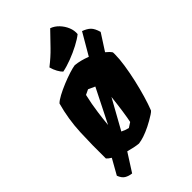

<svg xmlns="http://www.w3.org/2000/svg" viewBox="-280 -939 1138 1138"><g transform="rotate(-45 288.5 -370.0)"><path d="M115.7 106.4Q90.3 103.5 71.8 92.5Q53.2 81.5 42 51.8L96.2 -44.4Q77.6 -55.7 68.4 -66.4Q66.9 -177.7 71.5 -283.9Q76.2 -390.1 104.5 -491.2Q117.2 -504.4 146.2 -520Q175.3 -535.6 210.7 -550.3Q246.1 -564.9 278.3 -575.2Q310.5 -585.4 329.1 -587.9Q373.5 -583.5 422.9 -564L502.4 -700.2Q533.2 -689 549.8 -672.6Q566.4 -656.2 577.1 -618.7L510.3 -515.1Q531.2 -498.5 542.5 -481.9Q543 -477.1 543 -472.9Q543 -468.8 543 -463.9Q543 -427.7 535.4 -377.2Q527.8 -326.7 515.4 -271.5Q502.9 -216.3 488 -165.5Q473.1 -114.7 458.5 -78.1Q454.1 -72.3 439.2 -62.5Q424.3 -52.7 406.5 -42.7Q388.7 -32.7 374 -25.4Q343.3 -10.3 317.1 -1.5Q291 7.3 269.5 9.8Q233.9 6.3 188 -6.8ZM229 -293.5Q225.6 -269.5 222.9 -245.6Q220.2 -221.7 217.8 -197.3L325.7 -412.1L283.7 -431.2L251.5 -416Q236.8 -353 229 -293.5ZM292.5 -97.7 323.2 -117.7Q328.6 -141.6 336.2 -193.8Q343.8 -246.1 349.6 -300.8L246.1 -114.7Q269 -103 292.5 -97.7ZM253.9 -608.9Q243.2 -618.7 231.4 -639.6Q219.7 -660.6 213.4 -684.6Q263.2 -723.6 299.1 -761Q335 -798.3 380.9 -845.7Q408.2 -835.9 429.4 -813.5Q450.7 -791 462.4 -762.7Q474.1 -734.4 471.2 -706.1Q448.2 -687.5 410.2 -667.5Q372.1 -647.5 330.3 -631.6Q288.6 -615.7 253.9 -608.9Z"/></g></svg>

Font: Fruktur
Style: Italic
Weight: 400
Italic angle: -8°
Designer: Viktoriya Grabowska, Eben Sorkin
Foundry: Viktoriya Grabowska
Version: Version 1.008; ttfautohint (v1.8.4.7-5d5b)